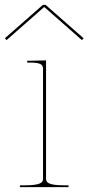

<svg xmlns="http://www.w3.org/2000/svg" viewBox="-57 -770 364 790"><path d="M-30 -605 123.5 -740H126.5L280 -605L287 -612.5L130.5 -750H119.5L-37 -612.5ZM132.5 -35V-521.5L67.5 -520H55V-512.5H67.5C106 -512.5 120 -506 120 -487.5V-35C120 -20.5 113.5 -7.5 45 -7.5H25V0H225V-7.5H207.5C139 -7.5 132.5 -20.5 132.5 -35Z"/></svg>

Font: Znikomit
Style: Regular
Weight: 100
Designer: gluk
Foundry: gluk
Version: Version 0.55